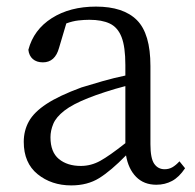

<svg xmlns="http://www.w3.org/2000/svg" viewBox="-20 -548 592 582"><path d="M360 -114V-287Q329 -279 298.5 -269Q268 -259 248 -251Q200 -232 175 -212.5Q150 -193 141.5 -172.5Q133 -152 133 -132Q133 -87 158.5 -66Q184 -45 225 -45Q256 -45 284 -60.5Q312 -76 360 -114ZM524 -59 541 -38Q523 -11 501.5 0.5Q480 12 454 12Q416 12 392.5 -12Q369 -36 362 -77Q316 -30 280.5 -8Q245 14 196 14Q136 14 94 -20Q52 -54 52 -118Q52 -152 67.5 -180Q83 -208 121 -233Q159 -258 227 -283Q256 -292 291 -302Q326 -312 360 -319V-351Q360 -406 348.5 -435.5Q337 -465 313 -476.5Q289 -488 251 -488Q235 -488 217.5 -486Q200 -484 181 -477L159 -403Q147 -359 110 -359Q91 -359 79.5 -369Q68 -379 66 -397Q82 -458 137 -493Q192 -528 271 -528Q354 -528 395 -487Q436 -446 436 -348V-111Q436 -68 447.5 -51.5Q459 -35 479 -35Q492 -35 502.5 -41Q513 -47 524 -59Z"/></svg>

Font: Shippori Mincho TTF
Style: Regular
Weight: 400
Version: Version 2.100